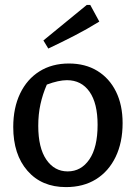

<svg xmlns="http://www.w3.org/2000/svg" viewBox="-20 -753 554 783"><path d="M249 10Q150 10 92 -56.5Q34 -123 34 -235Q34 -313 62 -371.5Q90 -430 141 -462Q192 -494 261 -494Q328 -494 377 -464Q426 -434 453 -379.5Q480 -325 480 -251Q480 -172 451.5 -113Q423 -54 371.5 -22Q320 10 249 10ZM256 -54Q311 -54 344.5 -103Q378 -152 378 -244Q378 -332 345 -379Q312 -426 253 -426Q219 -426 171 -408Q154 -369 145 -328Q136 -287 136 -240Q136 -150 169 -102Q202 -54 256 -54ZM177 -555 157 -588 334 -733H348L385 -665Q335 -634 282.5 -607Q230 -580 177 -555Z"/></svg>

Font: Piazzolla Medium
Style: Regular
Weight: 500
Designer: Juan Pablo del Peral
Foundry: Huerta Tipografica
Version: Version 1.330